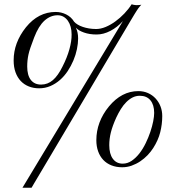

<svg xmlns="http://www.w3.org/2000/svg" viewBox="-20 -759 880 906"><path d="M434.6 -97.2Q434.6 -184.1 494.1 -256.8Q554.2 -329.1 632.8 -329.1Q657.7 -329.1 678.5 -319.8Q699.2 -310.5 714.1 -294.4Q729 -278.3 737.3 -257.1Q745.6 -235.8 745.6 -211.4Q745.6 -172.9 736.1 -135Q726.6 -97.2 703.1 -60.5Q691.9 -43 676.3 -26.6Q660.6 -10.3 641.6 2.4Q622.6 15.1 601.1 22.7Q579.6 30.3 556.6 30.3Q528.3 30.3 505.6 21.2Q482.9 12.2 467.3 -4.4Q451.7 -21 443.1 -44.7Q434.6 -68.4 434.6 -97.2ZM128.9 127H85.9L560.1 -659.7Q533.7 -630.4 501 -613.3Q468.3 -596.2 436 -596.2Q402.3 -596.2 376.2 -605.5Q350.1 -614.7 337.9 -628.4Q348.6 -607.4 348.6 -577.6Q348.6 -553.7 343 -526.9Q337.4 -500 326.4 -473.9Q315.4 -447.8 299.6 -423.8Q283.7 -399.9 263.2 -381.8Q242.7 -363.8 217.8 -353Q192.9 -342.3 164.6 -342.3Q138.2 -342.3 116 -351.1Q93.8 -359.9 77.9 -376.7Q62 -393.6 53.2 -418Q44.4 -442.4 44.4 -474.1Q44.4 -557.6 102.5 -630.4Q161.1 -702.6 242.7 -702.6Q269 -702.6 292.7 -690.7Q316.4 -678.7 329.6 -656.7Q335.9 -649.4 346.4 -643.1Q356.9 -636.7 370.6 -632.1Q384.3 -627.4 400.1 -624.8Q416 -622.1 433.6 -622.1Q455.1 -622.1 478.5 -631.8Q502 -641.6 524.4 -658Q546.9 -674.3 566.9 -695.3Q586.9 -716.3 601.1 -738.8Q606 -737.3 611.3 -736.1Q616.7 -734.9 621.1 -734.9H628.4Q640.6 -734.9 647 -736.8Q642.1 -731.4 638.9 -727.8Q635.7 -724.1 632.8 -720Q629.9 -715.8 625.7 -709.5Q621.6 -703.1 614.5 -691.7Q607.4 -680.2 596.7 -661.9Q585.9 -643.6 569.3 -615.7Q562.5 -604 545.9 -576.4Q529.3 -548.8 506.3 -509.8Q483.4 -470.7 454.8 -422.9Q426.3 -375 395.8 -323.2Q365.2 -271.5 333.7 -218.5Q302.2 -165.5 272.7 -115.7Q243.2 -65.9 217.3 -22.2Q191.4 21.5 171.9 54.2Q152.3 86.9 140.9 106.4Q129.4 126 128.9 127ZM528.8 -204.6Q510.7 -164.6 503.2 -134.3Q495.6 -104 495.6 -74.2Q495.6 -32.7 512.5 -9.8Q529.3 13.2 559.1 13.2Q581.5 13.2 601.3 -0.2Q621.1 -13.7 637.7 -34.9Q654.3 -56.2 667.2 -82.8Q680.2 -109.4 689.2 -136Q698.2 -162.6 702.9 -186.5Q707.5 -210.4 707.5 -226.1Q707.5 -264.2 689.9 -285.6Q672.4 -307.1 639.6 -307.1Q621.6 -307.1 605.7 -299.1Q589.8 -291 575.9 -277.1Q562 -263.2 550.3 -244.4Q538.6 -225.6 528.8 -204.6ZM317.9 -596.7Q317.9 -615.7 313.5 -632.1Q309.1 -648.4 300.5 -660.6Q292 -672.9 279.8 -679.9Q267.6 -687 252 -687Q218.3 -687 190.2 -661.9Q162.1 -636.7 141.1 -582Q130.9 -555.2 124 -535.2Q117.2 -515.1 114.3 -501.5Q108.4 -474.6 108.4 -445.3Q108.4 -403.8 125.5 -381.8Q142.6 -359.9 173.8 -359.9Q205.1 -359.9 229.5 -380.9Q253.9 -401.9 274.9 -444.8Q296.9 -487.8 307.6 -526.9Q318.4 -565.9 317.9 -596.7Z"/></svg>

Font: XB Kayhan
Style: Regular
Weight: 400
Designer: Behnam
Foundry: Irmug
Version: Version 7.300 2009